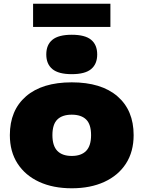

<svg xmlns="http://www.w3.org/2000/svg" viewBox="-20 -1002 772 1033"><path d="M366 11Q265.5 11 190.8 -23.5Q116 -58 74.5 -122Q33 -186 33 -275Q33 -408.5 120 -483.8Q207 -559 366 -559Q525 -559 612 -483.8Q699 -408.5 699 -275Q699 -186 657.8 -122Q616.5 -58 541.5 -23.5Q466.5 11 366 11ZM366 -163Q417 -163 443.5 -190.2Q470 -217.5 470 -275Q470 -333 443.5 -359Q417 -385 366 -385Q315 -385 288.5 -359Q262 -333 262 -275Q262 -217.5 288.5 -190.2Q315 -163 366 -163ZM366 -603Q295 -603 262 -630.2Q229 -657.5 229 -709Q229 -761 262 -788Q295 -815 366 -815Q437.5 -815 470.2 -788Q503 -761 503 -709Q503 -657.5 470.2 -630.2Q437.5 -603 366 -603ZM158 -857V-982H574V-857Z"/></svg>

Font: Encode Sans Expanded Black
Style: Regular
Weight: 900
Width: 7
Designer: Multiple Designers
Foundry: Impallari Type
Version: Version 3.000; ttfautohint (v1.8.3) -l 8 -r 50 -G 200 -x 14 